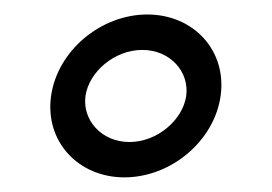

<svg xmlns="http://www.w3.org/2000/svg" viewBox="-20 -730 375 265"><path d="M98 -597.6C102.7 -630.5 137.7 -661.1 176.4 -661.1C215.2 -661.1 241.6 -630.5 237 -597.6C232.3 -564.7 197.3 -534 158.6 -534C119.8 -534 93.4 -564.7 98 -597.6ZM50.5 -597.6C41.7 -535.2 87.6 -485.2 151.7 -485.2C215.8 -485.2 275.7 -535.2 284.5 -597.6C293.3 -660 247.4 -710 183.3 -710C119.2 -710 59.3 -660 50.5 -597.6Z"/></svg>

Font: Hi.
Style: Black
Weight: 400
Designer: Mew Too, Robert Jablonski
Foundry: Cannot Into Space Fonts
Version: Version 1.996